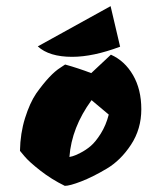

<svg xmlns="http://www.w3.org/2000/svg" viewBox="-20 -600 480 625"><path d="M191 5Q148 -16 111.5 -44.5Q75 -73 60 -91L45 -109Q46 -166 61.5 -215.5Q77 -265 98 -296Q143 -359 177 -380L192 -390Q235 -378 277 -362L341 -422Q386 -402 413 -355.5Q440 -309 440 -244.5Q440 -180 406.5 -129Q373 -78 327.5 -51Q282 -24 244.5 -9.5Q207 5 191 5ZM334 -227 278 -274Q213 -185 206 -89Q210 -90 216.5 -91.5Q223 -93 241 -102Q259 -111 275 -124.5Q291 -138 308 -165Q325 -192 334 -227ZM371 -448Q283 -415 215 -415Q140 -415 103 -449L340 -580Z"/></svg>

Font: Ceviche One
Style: Regular
Weight: 400
Version: Version 1.002